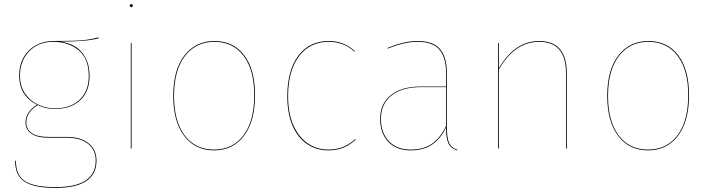

<svg xmlns="http://www.w3.org/2000/svg" viewBox="-20 -728 3476 941"><path d="M463 -540Q403 -524 277 -524Q347 -514 383 -469.5Q419 -425 419 -356Q419 -279 373 -236.5Q327 -194 249 -194Q203 -194 165 -213Q109 -178 109 -128Q109 -94 136 -75.5Q163 -57 217 -57H308Q376 -57 414.5 -25.5Q453 6 453 59Q453 193 252 193Q147 193 100.5 162.5Q54 132 54 60H58Q58 131 103 160Q148 189 252 189Q449 189 449 59Q449 7 411.5 -23Q374 -53 308 -53H217Q162 -53 133.5 -73Q105 -93 105 -128Q105 -178 161 -215Q74 -259 74 -357Q74 -434 121.5 -480.5Q169 -527 243 -527Q346 -527 386.5 -531Q427 -535 462 -545ZM78 -357Q78 -306 102.5 -270Q127 -234 166.5 -215.5Q206 -197 249 -197Q325 -197 370 -239Q415 -281 415 -356Q415 -441 365 -482Q315 -523 241 -523Q168 -523 123 -476.5Q78 -430 78 -357Z M625 0H621V-517H625ZM631 -700Q631 -698 629 -695.5Q627 -693 624 -693Q620 -693 618 -695.5Q616 -698 616 -700Q616 -703 618 -705.5Q620 -708 624 -708Q627 -708 629 -705.5Q631 -703 631 -700Z M1230 -262Q1230 -134 1176 -62.5Q1122 9 1029 9Q936 9 882.5 -62Q829 -133 829 -258Q829 -386 884 -456.5Q939 -527 1031 -527Q1124 -527 1177 -457Q1230 -387 1230 -262ZM833 -258Q833 -134 885 -64.5Q937 5 1029 5Q1121 5 1173.5 -65Q1226 -135 1226 -262Q1226 -385 1174 -454Q1122 -523 1031 -523Q940 -523 886.5 -453.5Q833 -384 833 -258Z M1720 -477 1717 -475Q1665 -523 1591 -523Q1499 -523 1445.5 -452.5Q1392 -382 1392 -256Q1392 -174 1417.5 -115.5Q1443 -57 1487.5 -26Q1532 5 1589 5Q1631 5 1662.5 -8.5Q1694 -22 1721 -46L1724 -44Q1697 -19 1664.5 -5Q1632 9 1589 9Q1531 9 1485 -22Q1439 -53 1413.5 -113Q1388 -173 1388 -256Q1388 -383 1442 -455Q1496 -527 1591 -527Q1630 -527 1661 -514.5Q1692 -502 1720 -477Z M2222 6 2220 9Q2189 -1 2177.5 -25.5Q2166 -50 2166 -103Q2139 -47 2097 -19Q2055 9 1993 9Q1922 9 1882.5 -33.5Q1843 -76 1843 -145Q1843 -220 1896 -262Q1949 -304 2042 -304H2166V-372Q2166 -446 2133.5 -484.5Q2101 -523 2027 -523Q1962 -523 1881 -490L1879 -493Q1960 -527 2027 -527Q2103 -527 2136.5 -487.5Q2170 -448 2170 -372V-110Q2170 -54 2180.5 -29Q2191 -4 2222 6ZM2166 -110V-301H2043Q1951 -301 1899 -260Q1847 -219 1847 -145Q1847 -78 1885.5 -36.5Q1924 5 1993 5Q2056 5 2097 -23.5Q2138 -52 2166 -110Z M2758 -368V0H2754V-368Q2754 -523 2623 -523Q2502 -523 2425 -387V0H2421V-517H2425V-393Q2502 -527 2623 -527Q2758 -527 2758 -368Z M3357 -262Q3357 -134 3303 -62.5Q3249 9 3156 9Q3063 9 3009.5 -62Q2956 -133 2956 -258Q2956 -386 3011 -456.5Q3066 -527 3158 -527Q3251 -527 3304 -457Q3357 -387 3357 -262ZM2960 -258Q2960 -134 3012 -64.5Q3064 5 3156 5Q3248 5 3300.5 -65Q3353 -135 3353 -262Q3353 -385 3301 -454Q3249 -523 3158 -523Q3067 -523 3013.5 -453.5Q2960 -384 2960 -258Z"/></svg>

Font: FiraGO Four
Style: Regular
Weight: 100
Designer: bBox Type
Foundry: bBox Type GmbH
Version: Version 1.001